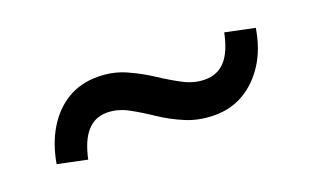

<svg xmlns="http://www.w3.org/2000/svg" viewBox="-35 -421 620 381"><g transform="rotate(-20 275.0 -230.5)"><path d="M372 -155Q339 -155 311.5 -166.5Q284 -178 261 -193.5Q238 -209 216 -221Q194 -233 171 -233Q146 -233 129.5 -214.5Q113 -196 105 -158L43 -171Q50 -212 68.5 -242.5Q87 -273 114.5 -289.5Q142 -306 178 -306Q210 -306 237 -294Q264 -282 287.5 -266.5Q311 -251 333 -239.5Q355 -228 378 -228Q404 -228 420.5 -246Q437 -264 445 -303L507 -290Q500 -247 480.5 -217Q461 -187 433.5 -171Q406 -155 372 -155Z"/></g></svg>

Font: Ysabeau SemiBold
Style: Italic
Weight: 600
Italic angle: -12°
Designer: Christian Thalmann (Catharsis Fonts)
Version: Version 2.002